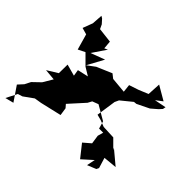

<svg xmlns="http://www.w3.org/2000/svg" viewBox="-234 -997 1252 1252"><g transform="rotate(-45 392.5 -371.0)"><path d="M778 -701 787 -716 713 -721 644 -747 631 -701 522 -670 546 -622 479 -555 445 -499 428 -574 384 -567 406 -647 326 -648 281 -721 274 -643 207 -683 157 -735 116 -756 80 -789 -20 -721 -35 -780 41 -741 51 -709 99 -642 107 -593 141 -447 195 -455 217 -474 322 -379 350 -364 366 -322 308 -222 256 -207V-169L217 -180L156 -171L113 -221L27 -153L91 -82L32 -94L57 -33L74 -25L146 -47L155 47L236 -50L222 -42L281 -101L285 -193L303 -240L313 -278L450 -258L478 -245L540 -169L542 -149L583 -65L620 -22L641 -3L661 1L637 -119L616 -118L679 -35L736 -133L644 -138L617 -203L595 -269L540 -263L550 -371L573 -400L528 -505L488 -559L602 -497L565 -595L661 -530L650 -553L707 -558L719 -661L749 -675Z"/></g></svg>

Font: Hussar Lance
Style: Regular
Weight: 700
Foundry: Cannot Into Space Fonts, PlusOne Fonts
Version: Version 2.27